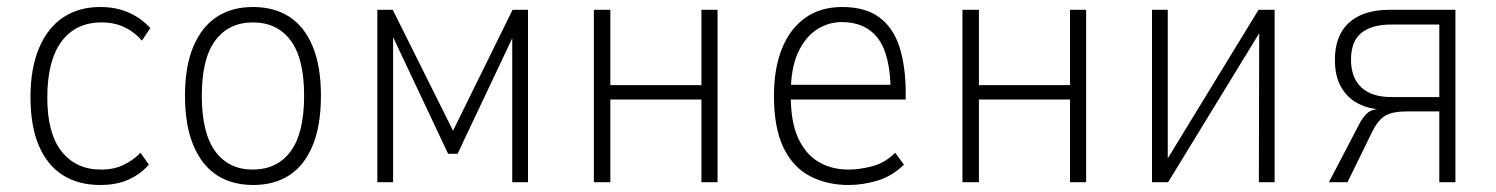

<svg xmlns="http://www.w3.org/2000/svg" viewBox="-20 -520 4269 548"><path d="M266 8Q204 8 159.5 -20Q115 -48 91 -104Q67 -160 67 -243Q67 -325 91.5 -383Q116 -441 160.5 -470.5Q205 -500 266 -500Q311 -500 346.5 -484.5Q382 -469 409 -440L385 -404Q365 -428 336 -442Q307 -456 270 -456Q196 -456 155.5 -401.5Q115 -347 115 -241Q115 -139 156 -87.5Q197 -36 268 -36Q306 -36 334 -50Q362 -64 381 -84L405 -50Q380 -22 346 -7Q312 8 266 8Z M703 8Q642 8 599 -20Q556 -48 532 -105Q508 -162 508 -247Q508 -331 532 -387.5Q556 -444 599 -472Q642 -500 702 -500Q763 -500 806 -472Q849 -444 872.5 -387.5Q896 -331 896 -247Q896 -162 872.5 -105Q849 -48 806 -20Q763 8 703 8ZM701 -36Q771 -36 809.5 -88Q848 -140 848 -247Q848 -353 809.5 -404.5Q771 -456 702 -456Q633 -456 594.5 -404.5Q556 -353 556 -247Q556 -140 594.5 -88Q633 -36 701 -36Z M1057 0V-492H1101L1273 -147L1443 -492H1487V0H1442V-415H1444L1286 -81H1259L1101 -416H1102V0Z M1675 0V-492H1722V-277H1982V-492H2028V0H1982V-236H1722V0Z M2402 8Q2340 8 2291.5 -17.5Q2243 -43 2216 -99Q2189 -155 2189 -247Q2189 -324 2211.5 -380.5Q2234 -437 2277.5 -468.5Q2321 -500 2384 -500Q2449 -500 2489 -471Q2529 -442 2547 -386.5Q2565 -331 2565 -254V-236H2221V-278H2542L2522 -256Q2522 -362 2486.5 -409.5Q2451 -457 2383 -457Q2344 -457 2311 -435.5Q2278 -414 2257.5 -369.5Q2237 -325 2237 -253V-246Q2237 -171 2258.5 -125Q2280 -79 2317 -57.5Q2354 -36 2402 -36Q2433 -36 2469.5 -45.5Q2506 -55 2535 -84L2560 -50Q2526 -17 2484.5 -4.5Q2443 8 2402 8Z M2727 0V-492H2774V-277H3034V-492H3080V0H3034V-236H2774V0Z M3268 0V-492H3313V-63H3310L3572 -492H3618V0H3573L3574 -430H3577L3314 0Z M3773 0 3857 -161Q3870 -187 3883.5 -198Q3897 -209 3919 -209H3924L3921 -208Q3886 -209 3855.5 -225Q3825 -241 3807.5 -272Q3790 -303 3790 -349Q3790 -419 3830.5 -455.5Q3871 -492 3946 -492H4134V0H4088V-202H3994Q3957 -202 3936 -191Q3915 -180 3898 -147L3826 0ZM3951 -243H4088V-450H3951Q3895 -450 3865.5 -426Q3836 -402 3836 -350Q3836 -298 3865.5 -270.5Q3895 -243 3951 -243Z"/></svg>

Font: Nunito Sans 7pt Condensed ExtraLight
Style: Regular
Weight: 250
Width: 3
Designer: Vernon Adams
Foundry: Vernon Adams
Version: Version 3.101;gftools[0.9.27]